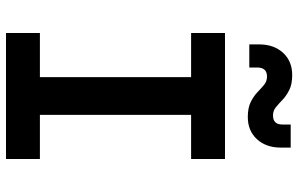

<svg xmlns="http://www.w3.org/2000/svg" viewBox="-197 -797 994 640"><g transform="rotate(90 300.0 -477.0)"><path d="M90 0V-113H237V-617H90V-730H510V-617H363V-113H510V0ZM370 -806Q339 -806 319.5 -816Q300 -826 287 -838.5Q274 -851 262.5 -860.5Q251 -870 235 -870Q205 -870 205 -837V-811H128V-844Q128 -893 156 -923.5Q184 -954 230 -954Q261 -954 280.5 -944Q300 -934 313 -921.5Q326 -909 337.5 -899.5Q349 -890 365 -890Q395 -890 395 -921V-949H472V-916Q472 -867 444 -836.5Q416 -806 370 -806Z"/></g></svg>

Font: NKDuy Mono
Style: Bold
Weight: 700
Monospace: yes
Designer: NKDuy
Foundry: NKDuy
Version: Version 2.251; ttfautohint (v1.8.4.7-5d5b)